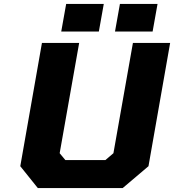

<svg xmlns="http://www.w3.org/2000/svg" viewBox="-20 -955 884 975"><path d="M291 -795 316 -935H507L482 -795ZM564 -795 589 -935H780L755 -795ZM172 0 83 -111 193 -737H382L283 -177L312 -142H515L556 -177L655 -737H844L734 -111L603 0Z"/></svg>

Font: Tomorrow
Style: Bold Italic
Weight: 700
Italic angle: -10°
Designer: Tony de Marco, Monica Rizzolli
Foundry: Just in Type
Version: Version 2.002